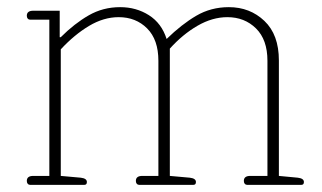

<svg xmlns="http://www.w3.org/2000/svg" viewBox="-20 -517 900 537"><path d="M55 -11Q55 -25 73 -25H118V-462H64Q60 -462 57.5 -465Q55 -468 55 -473Q55 -487 73 -487H147V-413H150Q188 -451 228 -474Q268 -497 316 -497Q361 -497 396.5 -474.5Q432 -452 446 -408Q488 -449 529 -473Q570 -497 620 -497Q679 -497 719.5 -458.5Q760 -420 760 -348V-25L813 -20Q830 -18 830 -8Q830 0 823 0H671Q667 0 664.5 -3Q662 -6 662 -11Q662 -25 680 -25H728V-347Q728 -406 696 -437.5Q664 -469 616 -469Q574 -469 532.5 -445Q491 -421 455 -381V-25L511 -20Q528 -18 528 -8Q528 0 521 0H369Q365 0 362.5 -3Q360 -6 360 -11Q360 -25 378 -25H423V-347Q423 -406 391.5 -437.5Q360 -469 312 -469Q270 -469 229 -444.5Q188 -420 150 -379V-25L206 -20Q223 -18 223 -8Q223 0 216 0H64Q60 0 57.5 -3Q55 -6 55 -11Z"/></svg>

Font: Maitree ExtraLight
Style: Regular
Weight: 275
Designer: CadsonDemak Team
Foundry: CadsonDemak
Version: Version 1.003